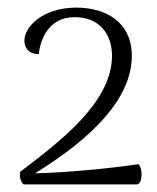

<svg xmlns="http://www.w3.org/2000/svg" viewBox="-20 -723 411 504"><path d="M42 -239H340C355 -241 355 -283 343 -292C270 -281 155 -270 72 -268C170 -329 326 -440 326 -576C326 -666 257 -703 180 -703C94 -703 44 -654 44 -616C44 -599 54 -581 82 -581C85 -615 105 -678 176 -678C243 -678 274 -631 274 -577C274 -453 135 -350 33 -272C31 -258 34 -245 42 -239Z"/></svg>

Font: Arima Koshi Light
Style: Regular
Weight: 300
Designer: Joana Correia and Natanael Gama
Foundry: NDISCOVER
Version: Version 1.019;PS 001.019;hotconv 1.0.88;makeotf.lib2.5.64775